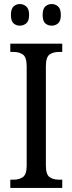

<svg xmlns="http://www.w3.org/2000/svg" viewBox="-20 -930 358 950"><path d="M31 0V-41H48Q75 -41 93.5 -54Q112 -67 112 -111V-601Q112 -647 93.5 -660Q75 -673 48 -673H31V-714H288V-673H271Q243 -673 225 -660Q207 -647 207 -601V-112Q207 -67 225 -54Q243 -41 271 -41H288V0ZM236 -803Q217 -803 204 -814.5Q191 -826 191 -856Q191 -886 204 -898Q217 -910 236 -910Q254 -910 267.5 -898Q281 -886 281 -856Q281 -826 267.5 -814.5Q254 -803 236 -803ZM78 -803Q60 -803 47 -814.5Q34 -826 34 -856Q34 -886 47 -898Q60 -910 78 -910Q96 -910 110 -898Q124 -886 124 -856Q124 -826 110 -814.5Q96 -803 78 -803Z"/></svg>

Font: Noto Serif Ethiopic Condensed
Style: Regular
Weight: 400
Width: 3
Designer: Monotype Design Team
Foundry: Monotype Imaging Inc.
Version: Version 2.102; ttfautohint (v1.8.4.7-5d5b)